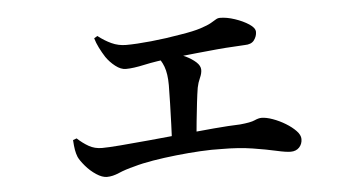

<svg xmlns="http://www.w3.org/2000/svg" viewBox="-39 -540 1078 571"><g transform="rotate(-5 500.0 -255.0)"><path d="M259 -34Q245 -34 227.5 -45.5Q210 -57 196 -73.5Q182 -90 177 -101Q173 -111 171 -122.5Q169 -134 168 -152L179 -156Q195 -141 212.5 -131Q230 -121 252 -121Q270 -121 307.5 -124Q345 -127 393 -131.5Q441 -136 491.5 -141Q542 -146 588 -150Q634 -154 667 -155Q699 -158 711 -163.5Q723 -169 732 -169Q746 -169 765.5 -162Q785 -155 803 -144Q821 -133 833 -120.5Q845 -108 845 -96Q845 -81 835.5 -71Q826 -61 810 -61Q796 -61 767.5 -67.5Q739 -74 698 -80.5Q657 -87 606 -87Q577 -88 542 -86Q507 -84 470 -80Q433 -76 400 -70.5Q367 -65 343 -58Q315 -51 295.5 -42.5Q276 -34 259 -34ZM460 -115Q462 -141 463 -172.5Q464 -204 465 -235.5Q466 -267 466 -290Q466 -324 458 -345.5Q450 -367 434 -384L443 -396Q462 -392 483.5 -385.5Q505 -379 523.5 -370Q542 -361 554 -350Q566 -339 566 -327Q566 -316 560 -303Q554 -290 551 -275Q548 -257 545 -231Q542 -205 539 -176Q536 -147 534 -118ZM343 -349Q328 -349 312 -361.5Q296 -374 285 -390Q276 -404 268.5 -419Q261 -434 257 -448L267 -454Q286 -439 306.5 -429.5Q327 -420 350 -420Q380 -420 425 -424.5Q470 -429 515 -437Q553 -443 574.5 -450Q596 -457 606.5 -463Q617 -469 622.5 -472.5Q628 -476 635 -476Q655 -476 679 -468Q703 -460 720.5 -448.5Q738 -437 738 -425Q738 -412 729.5 -400.5Q721 -389 701 -389Q689 -388 667.5 -387Q646 -386 618.5 -383.5Q591 -381 557 -377.5Q523 -374 486 -370Q433 -364 399 -356.5Q365 -349 343 -349Z"/></g></svg>

Font: Noto Serif SC ExtraLight SemiBold
Style: Regular
Weight: 600
Version: Version 2.002-H1;hotconv 1.1.0;makeotfexe 2.6.0